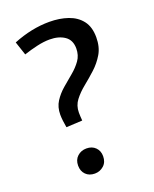

<svg xmlns="http://www.w3.org/2000/svg" viewBox="-136 -788 700 875"><g transform="rotate(-20 214.0 -350.5)"><path d="M121 -233Q118 -249 116 -266Q114 -283 114 -296Q114 -333 131.5 -360Q149 -387 174.5 -409Q200 -431 225.5 -452Q251 -473 268.5 -497.5Q286 -522 286 -555Q286 -596 257.5 -615.5Q229 -635 185 -635Q157 -635 124 -627.5Q91 -620 58 -609L36 -675Q125 -711 211 -711Q261 -711 301.5 -697Q342 -683 365.5 -652.5Q389 -622 389 -572Q389 -525 369.5 -492Q350 -459 321.5 -433Q293 -407 264.5 -384Q236 -361 216.5 -335.5Q197 -310 197 -276Q197 -270 197.5 -258.5Q198 -247 199 -237ZM111 -50Q111 -78 129 -94.5Q147 -111 173 -111Q200 -111 216.5 -94.5Q233 -78 233 -52Q233 -23 214.5 -6.5Q196 10 171 10Q144 10 127.5 -6.5Q111 -23 111 -50Z"/></g></svg>

Font: Bitter Medium
Style: Regular
Weight: 500
Designer: Sol Matas, and Bitter project Authors
Foundry: Sol Matas
Version: Version 2.001